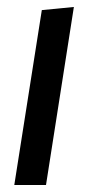

<svg xmlns="http://www.w3.org/2000/svg" viewBox="-20 -531 264 551"><path d="M192 -511 112 0H21L100 -502Z"/></svg>

Font: Rambla
Style: Italic
Weight: 400
Italic angle: -12°
Designer: Martin Sommaruga
Foundry: Martin Sommaruga
Version: Version 1.001